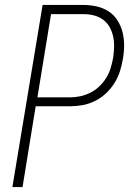

<svg xmlns="http://www.w3.org/2000/svg" viewBox="-20 -755 540 775"><path d="M30 0 152 -735H316Q344 -735 370.5 -729Q397 -723 418.5 -709Q440 -695 454 -673Q468 -651 474.5 -625.5Q481 -600 481 -572.5Q481 -545 476 -517Q472 -492 464 -467Q456 -442 441.5 -419Q427 -396 407 -377.5Q387 -359 362.5 -347Q338 -335 312.5 -330.5Q287 -326 262 -326H124L71 0ZM131 -362H262Q283 -362 304 -366.5Q325 -371 345 -381Q365 -391 381.5 -407Q398 -423 409.5 -442Q421 -461 427 -481.5Q433 -502 437 -523Q440 -545 440.5 -566.5Q441 -588 436.5 -608.5Q432 -629 422 -646.5Q412 -664 395.5 -676Q379 -688 358.5 -693Q338 -698 316 -698H186Z"/></svg>

Font: Iosevka SS04 Extralight
Style: Italic
Weight: 200
Italic angle: -9°
Monospace: yes
Designer: Belleve Invis
Foundry: Belleve Invis
Version: Version 19.0.0; ttfautohint (v1.8.4)